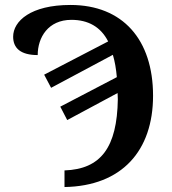

<svg xmlns="http://www.w3.org/2000/svg" viewBox="-20 -744 692 774"><path d="M240 10C472 6 597 -137 597 -358C597 -584 475 -724 264 -724C104 -724 33 -659 33 -596C33 -550 63 -522 132 -522C132 -593 174 -664 268 -664C335 -664 386 -636 416 -577L158 -443L186 -390L435 -523C443 -496 448 -467 451 -433L223 -314L251 -260L454 -369C454 -361 455 -352 455 -344C452 -150 387 -62 240 -57Z"/></svg>

Font: Noto Serif Semi
Style: Regular
Weight: 600
Designer: Monotype Design Team
Foundry: Monotype Imaging Inc.
Version: Version 1.002